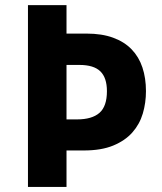

<svg xmlns="http://www.w3.org/2000/svg" viewBox="-20 -734 638 754"><path d="M553.2 -376Q553.2 -330.1 540.8 -288.1Q528.3 -246.1 499.8 -213.9Q471.2 -181.6 424.6 -162.4Q377.9 -143.1 309.1 -143.1H241.2V0H89.8V-713.9H241.2V-602.1H319.8Q380.4 -602.1 424.3 -585.9Q468.3 -569.8 496.8 -540.3Q525.4 -510.7 539.3 -469Q553.2 -427.2 553.2 -376ZM241.2 -265.1H282.2Q341.3 -265.1 370.6 -290.8Q399.9 -316.4 399.9 -376Q399.9 -428.7 374 -453.9Q348.1 -479 292 -479H241.2Z"/></svg>

Font: Droid Sans
Style: Bold
Weight: 700
Foundry: Ascender Corporation
Version: Version 1.00 build 112